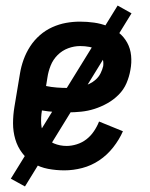

<svg xmlns="http://www.w3.org/2000/svg" viewBox="-20 -606 540 692"><path d="M212 8Q182 8 153 2.5Q124 -3 100.5 -17.5Q77 -32 60 -54.5Q43 -77 35 -104.5Q27 -132 27 -161.5Q27 -191 32 -221L52 -341Q56 -366 65 -391Q74 -416 88.5 -438.5Q103 -461 123.5 -479Q144 -497 168.5 -508Q193 -519 218 -523.5Q243 -528 268 -528Q294 -528 319 -524.5Q344 -521 367 -512Q390 -503 408.5 -488Q427 -473 438.5 -452Q450 -431 452.5 -405.5Q455 -380 450 -354Q446 -330 436 -306.5Q426 -283 407.5 -264.5Q389 -246 366.5 -233.5Q344 -221 320.5 -213.5Q297 -206 272.5 -203.5Q248 -201 224 -201Q201 -201 177.5 -202.5Q154 -204 131 -208V-207Q127 -183 128.5 -159.5Q130 -136 141.5 -117Q153 -98 174.5 -89Q196 -80 220 -80Q238 -80 257 -86Q276 -92 291.5 -104Q307 -116 318.5 -133Q330 -150 337 -168L423 -133Q410 -103 388 -75Q366 -47 337.5 -28Q309 -9 276.5 -0.5Q244 8 212 8ZM225 -289Q238 -289 251 -290Q264 -291 277 -294.5Q290 -298 302.5 -304Q315 -310 325.5 -319.5Q336 -329 342.5 -342Q349 -355 352 -368Q354 -384 348.5 -399.5Q343 -415 330.5 -424.5Q318 -434 302 -437Q286 -440 269 -440Q247 -440 225.5 -432Q204 -424 187.5 -407.5Q171 -391 162.5 -369.5Q154 -348 151 -327L146 -296Q165 -292 185 -290.5Q205 -289 225 -289ZM70 66 19 38 404 -586 454 -558Z"/></svg>

Font: Iosevka Term Curly Semibold
Style: Italic
Weight: 600
Italic angle: -9°
Designer: Belleve Invis
Foundry: Belleve Invis
Version: Version 32.3.0